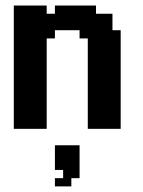

<svg xmlns="http://www.w3.org/2000/svg" viewBox="-20 -461 511 687"><path d="M29.4 -441.2H58.8V-411.8H29.4ZM58.8 -441.2H88.2V-411.8H58.8ZM88.2 -441.2H117.6V-411.8H88.2ZM29.4 -382.4H58.8V-352.9H29.4ZM29.4 -411.8H58.8V-382.4H29.4ZM88.2 -29.4H117.6V0H88.2ZM58.8 -29.4H88.2V0H58.8ZM29.4 -58.8H58.8V-29.4H29.4ZM29.4 -88.2H58.8V-58.8H29.4ZM29.4 -29.4H58.8V0H29.4ZM176.5 -441.2H205.9V-411.8H176.5ZM117.6 -441.2H147.1V-411.8H117.6ZM205.9 -441.2H235.3V-411.8H205.9ZM235.3 -441.2H264.7V-411.8H235.3ZM264.7 -441.2H294.1V-411.8H264.7ZM294.1 -441.2H323.5V-411.8H294.1ZM323.5 -411.8H352.9V-382.4H323.5ZM294.1 -411.8H323.5V-382.4H294.1ZM294.1 -382.4H323.5V-352.9H294.1ZM352.9 -411.8H382.4V-382.4H352.9ZM352.9 -382.4H382.4V-352.9H352.9ZM323.5 -382.4H352.9V-352.9H323.5ZM294.1 -352.9H323.5V-323.5H294.1ZM264.7 -352.9H294.1V-323.5H264.7ZM323.5 -352.9H352.9V-323.5H323.5ZM352.9 -352.9H382.4V-323.5H352.9ZM382.4 -352.9H411.8V-323.5H382.4ZM382.4 -323.5H411.8V-294.1H382.4ZM382.4 -294.1H411.8V-264.7H382.4ZM382.4 -264.7H411.8V-235.3H382.4ZM382.4 -235.3H411.8V-205.9H382.4ZM382.4 -205.9H411.8V-176.5H382.4ZM382.4 -176.5H411.8V-147.1H382.4ZM382.4 -147.1H411.8V-117.6H382.4ZM382.4 -117.6H411.8V-88.2H382.4ZM352.9 -117.6H382.4V-88.2H352.9ZM352.9 -88.2H382.4V-58.8H352.9ZM352.9 -58.8H382.4V-29.4H352.9ZM323.5 -58.8H352.9V-29.4H323.5ZM294.1 -58.8H323.5V-29.4H294.1ZM294.1 -117.6H323.5V-88.2H294.1ZM294.1 -88.2H323.5V-58.8H294.1ZM323.5 -88.2H352.9V-58.8H323.5ZM323.5 -117.6H352.9V-88.2H323.5ZM323.5 -147.1H352.9V-117.6H323.5ZM294.1 -147.1H323.5V-117.6H294.1ZM294.1 -176.5H323.5V-147.1H294.1ZM294.1 -205.9H323.5V-176.5H294.1ZM294.1 -235.3H323.5V-205.9H294.1ZM294.1 -264.7H323.5V-235.3H294.1ZM294.1 -294.1H323.5V-264.7H294.1ZM294.1 -323.5H323.5V-294.1H294.1ZM323.5 -323.5H352.9V-294.1H323.5ZM323.5 -294.1H352.9V-264.7H323.5ZM323.5 -264.7H352.9V-235.3H323.5ZM323.5 -235.3H352.9V-205.9H323.5ZM323.5 -205.9H352.9V-176.5H323.5ZM323.5 -176.5H352.9V-147.1H323.5ZM352.9 -147.1H382.4V-117.6H352.9ZM352.9 -176.5H382.4V-147.1H352.9ZM352.9 -205.9H382.4V-176.5H352.9ZM352.9 -235.3H382.4V-205.9H352.9ZM352.9 -264.7H382.4V-235.3H352.9ZM352.9 -294.1H382.4V-264.7H352.9ZM352.9 -323.5H382.4V-294.1H352.9ZM294.1 -29.4H323.5V0H294.1ZM117.6 -29.4H147.1V0H117.6ZM117.6 -58.8H147.1V-29.4H117.6ZM88.2 -58.8H117.6V-29.4H88.2ZM58.8 -58.8H88.2V-29.4H58.8ZM58.8 -294.1H88.2V-264.7H58.8ZM58.8 -323.5H88.2V-294.1H58.8ZM29.4 -352.9H58.8V-323.5H29.4ZM58.8 -382.4H88.2V-352.9H58.8ZM88.2 -411.8H117.6V-382.4H88.2ZM117.6 -411.8H147.1V-382.4H117.6ZM147.1 -411.8H176.5V-382.4H147.1ZM147.1 -382.4H176.5V-352.9H147.1ZM147.1 -352.9H176.5V-323.5H147.1ZM117.6 -352.9H147.1V-323.5H117.6ZM88.2 -352.9H117.6V-323.5H88.2ZM117.6 -323.5H147.1V-294.1H117.6ZM117.6 -294.1H147.1V-264.7H117.6ZM117.6 -264.7H147.1V-235.3H117.6ZM117.6 -88.2H147.1V-58.8H117.6ZM88.2 -88.2H117.6V-58.8H88.2ZM88.2 -294.1H117.6V-264.7H88.2ZM88.2 -323.5H117.6V-294.1H88.2ZM88.2 -382.4H117.6V-352.9H88.2ZM117.6 -382.4H147.1V-352.9H117.6ZM176.5 -411.8H205.9V-382.4H176.5ZM205.9 -411.8H235.3V-382.4H205.9ZM235.3 -411.8H264.7V-382.4H235.3ZM264.7 -411.8H294.1V-382.4H264.7ZM264.7 -382.4H294.1V-352.9H264.7ZM235.3 -382.4H264.7V-352.9H235.3ZM205.9 -382.4H235.3V-352.9H205.9ZM176.5 -382.4H205.9V-352.9H176.5ZM58.8 -411.8H88.2V-382.4H58.8ZM58.8 -88.2H88.2V-58.8H58.8ZM58.8 -352.9H88.2V-323.5H58.8ZM29.4 -323.5H58.8V-294.1H29.4ZM29.4 -294.1H58.8V-264.7H29.4ZM29.4 -117.6H58.8V-88.2H29.4ZM58.8 -117.6H88.2V-88.2H58.8ZM88.2 -117.6H117.6V-88.2H88.2ZM117.6 -117.6H147.1V-88.2H117.6ZM88.2 -264.7H117.6V-235.3H88.2ZM58.8 -264.7H88.2V-235.3H58.8ZM29.4 -264.7H58.8V-235.3H29.4ZM29.4 -235.3H58.8V-205.9H29.4ZM29.4 -205.9H58.8V-176.5H29.4ZM29.4 -176.5H58.8V-147.1H29.4ZM58.8 -176.5H88.2V-147.1H58.8ZM58.8 -147.1H88.2V-117.6H58.8ZM88.2 -147.1H117.6V-117.6H88.2ZM29.4 -147.1H58.8V-117.6H29.4ZM117.6 -147.1H147.1V-117.6H117.6ZM117.6 -176.5H147.1V-147.1H117.6ZM117.6 -205.9H147.1V-176.5H117.6ZM117.6 -235.3H147.1V-205.9H117.6ZM88.2 -235.3H117.6V-205.9H88.2ZM58.8 -235.3H88.2V-205.9H58.8ZM58.8 -205.9H88.2V-176.5H58.8ZM88.2 -176.5H117.6V-147.1H88.2ZM88.2 -205.9H117.6V-176.5H88.2ZM323.5 -29.4H352.9V0H323.5ZM352.9 -29.4H382.4V0H352.9ZM382.4 -29.4H411.8V0H382.4ZM382.4 -58.8H411.8V-29.4H382.4ZM382.4 -88.2H411.8V-58.8H382.4ZM235.3 58.8H264.7V88.2H235.3ZM205.9 58.8H235.3V88.2H205.9ZM176.5 58.8H205.9V88.2H176.5ZM176.5 88.2H205.9V117.6H176.5ZM205.9 88.2H235.3V117.6H205.9ZM235.3 88.2H264.7V117.6H235.3ZM235.3 117.6H264.7V147.1H235.3ZM205.9 117.6H235.3V147.1H205.9ZM176.5 117.6H205.9V147.1H176.5ZM235.3 147.1H264.7V176.5H235.3ZM205.9 147.1H235.3V176.5H205.9ZM205.9 176.5H235.3V205.9H205.9ZM176.5 176.5H205.9V205.9H176.5Z"/></svg>

Font: Jersey 20
Style: Regular
Weight: 400
Designer: Sarah Cadigan-Fried
Version: Version 1.000; ttfautohint (v1.8.4.7-5d5b)